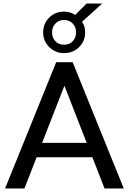

<svg xmlns="http://www.w3.org/2000/svg" viewBox="-20 -1073 733 1093"><path d="M8.8 0 299.8 -718.8H393.6L684.6 0H575.2L505.9 -177.7H188.5L119.1 0ZM219.7 -259.8H473.6L346.7 -585ZM225.6 -888.7Q225.6 -938.5 259.8 -972.7Q293.9 -1006.8 344.7 -1006.8Q378.9 -1006.8 408.2 -988.3L472.7 -1052.7H561.5L447.3 -949.2Q464.8 -922.9 464.8 -888.7Q464.8 -838.9 430.2 -804.7Q395.5 -770.5 344.7 -770.5Q294.9 -770.5 260.3 -805.2Q225.6 -839.8 225.6 -888.7ZM295.4 -939Q276.4 -918.9 276.4 -888.7Q276.4 -858.4 295.4 -838.4Q314.5 -818.4 344.7 -818.4Q375 -818.4 394 -838.4Q413.1 -858.4 413.1 -888.7Q413.1 -918.9 394 -939Q375 -959 344.7 -959Q314.5 -959 295.4 -939Z"/></svg>

Font: Min Sans Medium
Style: Regular
Weight: 500
Designer: Jinseong-Kim, NotoSansCJK, Nunito
Foundry: Jinseong-Kim
Version: Version 1.400;Glyphs 3.1.2 (3151)